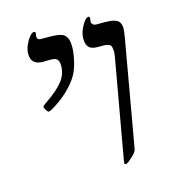

<svg xmlns="http://www.w3.org/2000/svg" viewBox="-93 -667 681 753"><g transform="rotate(-15 247.5 -291.0)"><path d="M124 -465 121 -464Q95 -464 82 -474Q68 -485 68 -510Q68 -526 76 -545Q84 -563 94 -575Q104 -587 112 -587Q118 -587 118 -579Q116 -571 116 -566Q116 -553 132 -553H168Q213 -553 227 -540Q242 -526 242 -492Q242 -470 235 -438Q228 -404 214 -380Q201 -357 175 -331Q152 -308 122 -288Q95 -270 88 -270Q84 -270 78 -279Q72 -288 72 -294Q74 -298 90 -309Q136 -340 159 -369Q181 -397 181 -431Q181 -450 173 -458Q166 -465 146 -465ZM396 -436H395Q395 -456 386 -460Q376 -465 358 -465H338Q312 -465 302 -477Q292 -488 292 -512Q292 -535 307 -562Q322 -589 334 -589Q339 -589 339 -580Q337 -572 337 -568Q337 -563 341 -558Q346 -552 356 -552H391Q425 -552 440 -543Q455 -534 455 -509Q455 -499 451 -475L375 -43Q374 -32 361 -19Q352 -10 340 0Q332 7 326 7Q321 7 321 2L323 -13L392 -402Q396 -423 396 -436Z"/></g></svg>

Font: Libra Serif Modern
Style: Italic
Weight: 400
Italic angle: -12°
Designer: Stefan Peev, Context Ltd
Foundry: Stefan Peev, Context Ltd
Version: Version 1.000